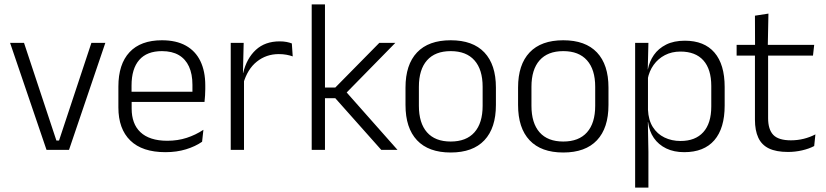

<svg xmlns="http://www.w3.org/2000/svg" viewBox="-20 -683 3764 875"><path d="M249 -42.5 396.5 -487.5H460L294.5 0H192L26 -487.5H89.5L237 -42.5Z M734 10.5Q628.5 10.5 574 -42.5Q519.5 -95.5 519.5 -193.5V-288.5Q519.5 -390.5 570.2 -445Q621 -499.5 718 -499.5Q783 -499.5 827 -475Q871 -450.5 893.2 -404.5Q915.5 -358.5 915.5 -294V-276.5Q915.5 -262 914.5 -247.5Q913.5 -233 912 -218.5H856Q857 -240.5 857 -260.2Q857 -280 857 -296.5Q857 -345.5 841.2 -379.8Q825.5 -414 794.8 -432Q764 -450 718 -450Q649.5 -450 614.5 -409.8Q579.5 -369.5 579.5 -293.5V-246L580 -238V-187.5Q580 -154 589.8 -127Q599.5 -100 619.8 -80.8Q640 -61.5 670.8 -51.5Q701.5 -41.5 742.5 -41.5Q790 -41.5 830.8 -54.8Q871.5 -68 907 -91.5L901 -37Q870 -15.5 827.5 -2.5Q785 10.5 734 10.5ZM551 -218.5V-265H898.5V-218.5Z M1088.5 -301.5 1073 -348 1088 -350Q1104 -417 1146 -455.8Q1188 -494.5 1254.5 -494.5Q1272 -494.5 1286 -491.8Q1300 -489 1310 -485L1314 -426Q1301.5 -430.5 1285.5 -433.5Q1269.5 -436.5 1250.5 -436.5Q1193.5 -436.5 1150.5 -402.2Q1107.5 -368 1088.5 -301.5ZM1031.5 0V-487.5H1090.5L1087 -341L1092 -336V0Z M1717.5 0 1508 -235.5H1453V-284H1508L1708.5 -487.5H1781.5L1552 -253.5V-270.5L1791.5 0ZM1400.5 0V-663H1461V0Z M2034 12Q1933 12 1880.5 -43.8Q1828 -99.5 1828 -204.5V-284Q1828 -388.5 1880.5 -444Q1933 -499.5 2034 -499.5Q2135 -499.5 2187.5 -444Q2240 -388.5 2240 -284V-204.5Q2240 -99.5 2187.5 -43.8Q2135 12 2034 12ZM2034 -38Q2105 -38 2142.2 -80Q2179.5 -122 2179.5 -201V-287.5Q2179.5 -366 2142.2 -408Q2105 -450 2034 -450Q1963 -450 1926 -408Q1889 -366 1889 -287.5V-201Q1889 -122 1926 -80Q1963 -38 2034 -38Z M2547 12Q2446 12 2393.5 -43.8Q2341 -99.5 2341 -204.5V-284Q2341 -388.5 2393.5 -444Q2446 -499.5 2547 -499.5Q2648 -499.5 2700.5 -444Q2753 -388.5 2753 -284V-204.5Q2753 -99.5 2700.5 -43.8Q2648 12 2547 12ZM2547 -38Q2618 -38 2655.2 -80Q2692.5 -122 2692.5 -201V-287.5Q2692.5 -366 2655.2 -408Q2618 -450 2547 -450Q2476 -450 2439 -408Q2402 -366 2402 -287.5V-201Q2402 -122 2439 -80Q2476 -38 2547 -38Z M3098 10.5Q3051.5 10.5 3016.2 -6.5Q2981 -23.5 2959.8 -54.2Q2938.5 -85 2933.5 -126.5H2913.5L2933 -183Q2935 -136 2955 -104.2Q2975 -72.5 3008 -56.5Q3041 -40.5 3081.5 -40.5Q3149 -40.5 3185.2 -80.8Q3221.5 -121 3221.5 -198V-291Q3221.5 -367.5 3185.5 -407.8Q3149.5 -448 3081 -448Q3041.5 -448 3010.2 -431.8Q2979 -415.5 2958.8 -387.2Q2938.5 -359 2931.5 -322L2915 -366.5H2932.5Q2939.5 -403 2960 -432.5Q2980.5 -462 3015.8 -479.8Q3051 -497.5 3101 -497.5Q3189.5 -497.5 3236 -443.5Q3282.5 -389.5 3282.5 -286.5V-202Q3282.5 -98.5 3235.5 -44Q3188.5 10.5 3098 10.5ZM2874.5 172V-487.5H2935L2932 -366L2933 -346V-139.5L2932.5 -125.5L2935 9V172Z M3571 9.5Q3517.5 9.5 3484.2 -6.5Q3451 -22.5 3435.8 -55.5Q3420.5 -88.5 3420.5 -137.5V-455.5H3480.5V-144.5Q3480.5 -93 3504.2 -68.2Q3528 -43.5 3584.5 -43.5Q3614.5 -43.5 3642.8 -50.5Q3671 -57.5 3696 -70.5L3690.5 -17.5Q3667 -5 3635.5 2.2Q3604 9.5 3571 9.5ZM3337 -429.5V-478.5H3690.5L3685 -429.5ZM3421 -471.5 3420.5 -611.5 3482 -621 3479 -471.5Z"/></svg>

Font: Anek Latin Medium Light
Style: Regular
Weight: 300
Version: Version 1.003